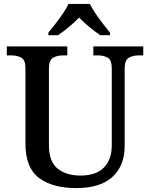

<svg xmlns="http://www.w3.org/2000/svg" viewBox="-20 -951 767 981"><path d="M370 10Q248 10 179 -42Q110 -94 110 -217V-603Q110 -645 88.5 -656.5Q67 -668 38 -668H15V-714H324V-668H302Q272 -668 251 -656Q230 -644 230 -599V-210Q230 -124 275 -89Q320 -54 391 -54Q471 -54 511 -95Q551 -136 551 -207V-603Q551 -645 530 -656.5Q509 -668 480 -668H457V-714H712V-668H689Q659 -668 638 -656Q617 -644 617 -599V-205Q617 -105 555 -47.5Q493 10 370 10ZM227 -784Q243 -803 263 -829Q283 -855 301.5 -882Q320 -909 330 -931H439Q450 -909 468 -882Q486 -855 506.5 -829Q527 -803 542 -784V-771H493Q476 -782 456 -797.5Q436 -813 417.5 -829.5Q399 -846 384 -861Q362 -838 332 -813Q302 -788 276 -771H227Z"/></svg>

Font: Noto Serif Khojki Medium
Style: Regular
Weight: 500
Version: Version 2.003